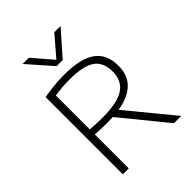

<svg xmlns="http://www.w3.org/2000/svg" viewBox="-226 -915 1031 1031"><g transform="rotate(-45 289.0 -400.0)"><path d="M93.5 0V-586.5Q127.5 -592.5 166.8 -596.8Q206 -601 251.5 -601Q372 -601 430.8 -559.2Q489.5 -517.5 489.5 -429.5Q490 -371.5 461.2 -332.5Q432.5 -293.5 375.2 -274Q318 -254.5 232.5 -254.5Q207.5 -254.5 184.2 -255.2Q161 -256 138.5 -258V0ZM481.5 0 252.5 -281H306L537 0ZM232 -292Q345.5 -292 395.5 -325.8Q445.5 -359.5 445.5 -428Q445.5 -500 400 -531.2Q354.5 -562.5 252 -562.5Q217.5 -562.5 191.2 -560.2Q165 -558 138.5 -553.5V-296Q165 -294.5 184.2 -293.2Q203.5 -292 232 -292ZM253 -662 132 -799.5H179.5L283 -679H269L372.5 -799.5H420L299 -662Z"/></g></svg>

Font: Encode Sans SC ExtraLight
Style: Regular
Weight: 250
Designer: Multiple Designers
Foundry: Impallari Type
Version: Version 3.002